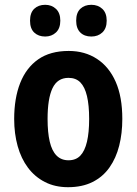

<svg xmlns="http://www.w3.org/2000/svg" viewBox="-20 -769 569 799"><path d="M489 -274Q489 -214 476 -162.5Q463 -111 435.5 -72Q408 -33 365 -11.5Q322 10 263 10Q209 10 167 -11.5Q125 -33 96.5 -71Q68 -109 53.5 -161Q39 -213 39 -274Q39 -360 64 -423.5Q89 -487 139 -522Q189 -557 266 -557Q333 -557 383.5 -524Q434 -491 461.5 -428.5Q489 -366 489 -274ZM178 -274Q178 -218 187 -179.5Q196 -141 215.5 -121.5Q235 -102 265 -102Q296 -102 314.5 -121.5Q333 -141 342 -179.5Q351 -218 351 -274Q351 -331 342 -369Q333 -407 314.5 -426Q296 -445 265 -445Q219 -445 198.5 -402Q178 -359 178 -274ZM105 -683Q105 -716 122.5 -732.5Q140 -749 168 -749Q195 -749 213 -732Q231 -715 231 -683Q231 -651 213 -634Q195 -617 168 -617Q140 -617 122.5 -633.5Q105 -650 105 -683ZM297 -683Q297 -716 314.5 -732.5Q332 -749 360 -749Q388 -749 406 -732Q424 -715 424 -683Q424 -651 406 -634Q388 -617 360 -617Q331 -617 314 -634Q297 -651 297 -683Z"/></svg>

Font: Noto Sans Khmer Condensed
Style: Bold
Weight: 700
Width: 3
Designer: Danh Hong and the Monotype Design Team
Foundry: Monotype Imaging Inc.
Version: Version 2.004